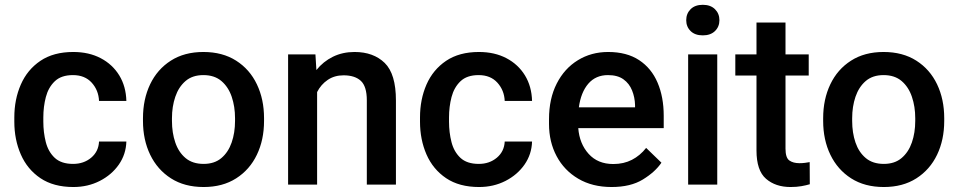

<svg xmlns="http://www.w3.org/2000/svg" viewBox="-20 -749 3889 779"><path d="M276.4 -84Q319.8 -84 349.9 -109.1Q379.9 -134.3 381.8 -174.8H492.7Q491.2 -123 462.2 -81.3Q433.1 -39.6 384.8 -14.9Q336.4 9.8 277.8 9.8Q197.3 9.8 144 -26.1Q90.8 -62 64.5 -122.3Q38.1 -182.6 38.1 -255.4V-272.5Q38.1 -345.7 64.5 -406Q90.8 -466.3 144 -502.2Q197.3 -538.1 277.3 -538.1Q340.8 -538.1 388.7 -512.9Q436.5 -487.8 463.9 -443.1Q491.2 -398.4 492.7 -339.4H381.8Q379.9 -382.8 352.1 -413.6Q324.2 -444.3 275.9 -444.3Q228.5 -444.3 202.4 -419.4Q176.3 -394.5 166 -355.2Q155.8 -315.9 155.8 -272.5V-255.4Q155.8 -211.9 165.8 -172.6Q175.8 -133.3 202.1 -108.6Q228.5 -84 276.4 -84Z M560.1 -258.3V-269.5Q560.1 -346.2 589.1 -407Q618.2 -467.8 673.1 -502.9Q728 -538.1 805.2 -538.1Q882.8 -538.1 938 -502.9Q993.2 -467.8 1022.2 -407Q1051.3 -346.2 1051.3 -269.5V-258.3Q1051.3 -181.6 1022.2 -121.1Q993.2 -60.5 938.2 -25.4Q883.3 9.8 806.2 9.8Q728.5 9.8 673.6 -25.4Q618.7 -60.5 589.4 -121.1Q560.1 -181.6 560.1 -258.3ZM677.7 -269.5V-258.3Q677.7 -210.4 691.2 -170.9Q704.6 -131.3 732.9 -107.7Q761.2 -84 806.2 -84Q850.1 -84 878.2 -107.7Q906.2 -131.3 919.9 -170.9Q933.6 -210.4 933.6 -258.3V-269.5Q933.6 -316.4 920.2 -356.2Q906.7 -396 878.4 -420.2Q850.1 -444.3 805.2 -444.3Q760.7 -444.3 732.7 -420.2Q704.6 -396 691.2 -356.2Q677.7 -316.4 677.7 -269.5Z M1374 -443.4Q1336.9 -443.4 1309.6 -424.8Q1282.2 -406.2 1266.6 -375.5V0H1148.9V-528.3H1259.8L1263.7 -464.8Q1291.5 -499.5 1330.8 -518.8Q1370.1 -538.1 1418.5 -538.1Q1495.1 -538.1 1540.8 -493.7Q1586.4 -449.2 1586.4 -341.3V0H1468.3V-341.8Q1468.3 -398.4 1444.1 -420.9Q1419.9 -443.4 1374 -443.4Z M1922.4 -84Q1965.8 -84 1995.8 -109.1Q2025.9 -134.3 2027.8 -174.8H2138.7Q2137.2 -123 2108.2 -81.3Q2079.1 -39.6 2030.8 -14.9Q1982.4 9.8 1923.8 9.8Q1843.3 9.8 1790 -26.1Q1736.8 -62 1710.4 -122.3Q1684.1 -182.6 1684.1 -255.4V-272.5Q1684.1 -345.7 1710.4 -406Q1736.8 -466.3 1790 -502.2Q1843.3 -538.1 1923.3 -538.1Q1986.8 -538.1 2034.7 -512.9Q2082.5 -487.8 2109.9 -443.1Q2137.2 -398.4 2138.7 -339.4H2027.8Q2025.9 -382.8 1998 -413.6Q1970.2 -444.3 1921.9 -444.3Q1874.5 -444.3 1848.4 -419.4Q1822.3 -394.5 1812 -355.2Q1801.8 -315.9 1801.8 -272.5V-255.4Q1801.8 -211.9 1811.8 -172.6Q1821.8 -133.3 1848.1 -108.6Q1874.5 -84 1922.4 -84Z M2461.4 9.8Q2383.3 9.8 2326.2 -23.9Q2269 -57.6 2238.3 -115.5Q2207.5 -173.3 2207.5 -246.1V-265.6Q2207.5 -348.6 2238.8 -409.9Q2270 -471.2 2324.5 -504.6Q2378.9 -538.1 2447.3 -538.1Q2522.9 -538.1 2573 -505.1Q2623 -472.2 2647.9 -413.8Q2672.9 -355.5 2672.9 -279.3V-229H2326.2Q2331.1 -166 2368.2 -124.8Q2405.3 -83.5 2468.3 -83.5Q2510.7 -83.5 2543.9 -100.6Q2577.1 -117.7 2601.6 -148.9L2663.6 -88.9Q2638.2 -51.3 2588.4 -20.8Q2538.6 9.8 2461.4 9.8ZM2446.8 -444.3Q2397 -444.3 2366.9 -409.4Q2336.9 -374.5 2328.6 -313.5H2556.6V-322.8Q2555.7 -354.5 2544.4 -382.3Q2533.2 -410.2 2509.5 -427.2Q2485.8 -444.3 2446.8 -444.3Z M2764.2 -667Q2764.2 -693.8 2782 -711.7Q2799.8 -729.5 2831.5 -729.5Q2862.8 -729.5 2880.9 -711.7Q2898.9 -693.8 2898.9 -667Q2898.9 -640.6 2880.9 -623Q2862.8 -605.5 2831.5 -605.5Q2799.8 -605.5 2782 -623Q2764.2 -640.6 2764.2 -667ZM2890.1 -528.3V0H2772V-528.3Z M3261.2 -528.3V-442.4H3167V-146Q3167 -108.9 3182.6 -97.9Q3198.2 -86.9 3223.6 -86.9Q3235.8 -86.9 3247.1 -88.4Q3258.3 -89.8 3265.1 -91.3L3265.6 -1.5Q3251 2.9 3231.7 6.3Q3212.4 9.8 3187.5 9.8Q3126.5 9.8 3087.9 -23.7Q3049.3 -57.1 3049.3 -138.7V-442.4H2963.4V-528.3H3049.3V-657.7H3167V-528.3Z M3319.8 -258.3V-269.5Q3319.8 -346.2 3348.9 -407Q3377.9 -467.8 3432.9 -502.9Q3487.8 -538.1 3564.9 -538.1Q3642.6 -538.1 3697.8 -502.9Q3752.9 -467.8 3782 -407Q3811 -346.2 3811 -269.5V-258.3Q3811 -181.6 3782 -121.1Q3752.9 -60.5 3698 -25.4Q3643.1 9.8 3565.9 9.8Q3488.3 9.8 3433.3 -25.4Q3378.4 -60.5 3349.1 -121.1Q3319.8 -181.6 3319.8 -258.3ZM3437.5 -269.5V-258.3Q3437.5 -210.4 3450.9 -170.9Q3464.4 -131.3 3492.7 -107.7Q3521 -84 3565.9 -84Q3609.9 -84 3637.9 -107.7Q3666 -131.3 3679.7 -170.9Q3693.4 -210.4 3693.4 -258.3V-269.5Q3693.4 -316.4 3679.9 -356.2Q3666.5 -396 3638.2 -420.2Q3609.9 -444.3 3564.9 -444.3Q3520.5 -444.3 3492.4 -420.2Q3464.4 -396 3450.9 -356.2Q3437.5 -316.4 3437.5 -269.5Z"/></svg>

Font: Vazirmatn RD UI Medium
Style: Regular
Weight: 500
Designer: Saber Rastikerdar
Foundry: Saber Rastikerdar
Version: Version 33.003